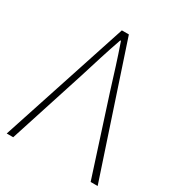

<svg xmlns="http://www.w3.org/2000/svg" viewBox="-173 -838 878 949"><g transform="rotate(30 266.0 -363.0)"><path d="M7 0H44L184 -434C212 -524 232 -590 263 -679H267C298 -590 318 -524 346 -434L486 0H526L285 -726H245Z"/></g></svg>

Font: Harano Aji Gothic KR ExtraLight
Style: Regular
Weight: 250
Foundry: Masamichi Hosoda
Version: HaranoAjiGothicKR-ExtraLight version 20220220;ttx 4.29.1